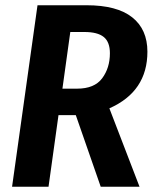

<svg xmlns="http://www.w3.org/2000/svg" viewBox="-20 -712 590 732"><path d="M397 -299 512 0H364L269 -273H203L165 0H26L123 -692H310Q426 -692 484 -646Q542 -600 542 -515Q542 -363 397 -299ZM218 -374H274Q340 -374 369.5 -413.5Q399 -453 399 -509Q399 -552 375.5 -571Q352 -590 302 -590H248Z"/></svg>

Font: Fira Sans Condensed SemiBold
Style: Italic
Weight: 600
Width: 3
Italic angle: -8°
Designer: bBox Type GmbH & Carrois Corporate GbR & Edenspiekermann AG
Foundry: bBox Type GmbH & Carrois Corporate GbR & Edenspiekermann AG
Version: Version 4.301